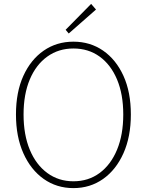

<svg xmlns="http://www.w3.org/2000/svg" viewBox="-20 -953 754 986"><path d="M357 13Q271 13 204.5 -34Q138 -81 100 -166Q62 -251 62 -365Q62 -480 100 -563.5Q138 -647 204.5 -693Q271 -739 357 -739Q443 -739 509.5 -693Q576 -647 614 -563.5Q652 -480 652 -365Q652 -251 614 -166Q576 -81 509.5 -34Q443 13 357 13ZM357 -22Q434 -22 491.5 -64.5Q549 -107 581 -184Q613 -261 613 -365Q613 -469 581 -545Q549 -621 491.5 -662.5Q434 -704 357 -704Q281 -704 223 -662.5Q165 -621 133 -545Q101 -469 101 -365Q101 -261 133 -184Q165 -107 223 -64.5Q281 -22 357 -22ZM333 -781 317 -800 448 -933 473 -904Z"/></svg>

Font: Noto Sans HK Thin
Style: Regular
Weight: 100
Designer: Ryoko NISHIZUKA 西塚涼子 (kana, bopomofo & ideographs); Paul D. Hunt (Latin, Greek & Cyrillic); Sandoll Communications 산돌커뮤니
Foundry: Adobe
Version: Version 2.004-H2;hotconv 1.0.118;makeotfexe 2.5.65603